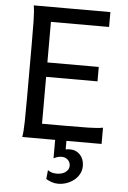

<svg xmlns="http://www.w3.org/2000/svg" viewBox="-62 -758 690 1036"><g transform="rotate(5 283.0 -239.5)"><path d="M456.5 -412.6V-334.5H178.2V-80.6H307.1Q379.9 -80.6 429.2 -81.5Q478.5 -82.5 507.8 -87.9V0H317.4V46.4Q322.3 45.4 327.4 44.7Q332.5 43.9 340.8 43.9Q357.4 43.9 371.6 50Q385.7 56.2 396 67.1Q406.2 78.1 411.9 93.5Q417.5 108.9 417.5 127Q417.5 151.9 406.2 171.9Q395 191.9 377 205.8Q358.9 219.7 336.9 227.1Q314.9 234.4 293 234.4Q273.9 234.4 258.1 228.8Q242.2 223.1 227.1 214.8L231.9 166Q242.7 173.8 253.9 177.2Q265.1 180.7 280.8 180.7Q291.5 180.7 303 178.2Q314.5 175.8 324 169.9Q333.5 164.1 339.8 154.8Q346.2 145.5 346.7 131.8Q346.2 112.8 332.8 100.3Q319.3 87.9 299.3 87.9Q287.6 87.9 275.9 91.6Q264.2 95.2 256.3 100.1V0H78.1Q83.5 -29.3 84.5 -84.7Q85.4 -140.1 85.4 -212.4V-500.5Q85.4 -572.8 84.5 -628.2Q83.5 -683.6 78.1 -712.9H493.2V-632.3H178.2V-412.6Z"/></g></svg>

Font: Andika New Basic
Style: Regular
Weight: 400
Designer: Victor Gaultney, Annie Olsen, Julie Remington, Don Collingsworth, Eric Hays
Foundry: SIL International
Version: Version 5.500; ttfautohint (v1.8.3)